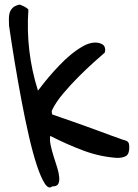

<svg xmlns="http://www.w3.org/2000/svg" viewBox="-20 -837 605 842"><path d="M209 -19.5Q193.4 -5.9 176.3 -32.2Q159.2 -58.6 141.6 -111.8Q124 -165 106.9 -239.3Q89.8 -313.5 74.2 -396.5Q58.6 -479.5 44.4 -564.9Q30.3 -650.4 19.5 -725.6Q19.5 -739.3 19 -753.4Q18.6 -767.6 22 -779.8Q25.4 -792 34.7 -801.8Q43.9 -811.5 63.5 -816.4Q65.4 -817.4 71.8 -814.9Q78.1 -812.5 85 -809.1Q91.8 -805.7 97.2 -801.8Q102.5 -797.9 104.5 -794.9Q91.8 -612.3 146.5 -439.5Q149.4 -442.4 162.1 -459.5Q174.8 -476.6 194.3 -499.5Q213.9 -522.5 238.8 -548.8Q263.7 -575.2 291 -597.7Q318.4 -620.1 345.7 -635.3Q373 -650.4 398.4 -650.4Q413.1 -650.4 427.2 -643.6Q441.4 -636.7 441.4 -617.2Q441.4 -615.2 440.4 -611.8Q439.5 -608.4 439.5 -606.4Q423.8 -592.8 392.1 -564.5Q360.4 -536.1 325.2 -501Q290 -465.8 257.8 -427.7Q225.6 -389.6 209 -355.5Q206.1 -349.6 207 -345.2Q208 -340.8 209 -335Q219.7 -331.1 243.2 -323.2Q266.6 -315.4 294.9 -305.2Q323.2 -294.9 355.5 -283.7Q387.7 -272.5 416 -261.7Q444.3 -251 467.3 -242.7Q490.2 -234.4 502 -230.5Q515.6 -224.6 524.4 -222.7Q533.2 -220.7 538.1 -217.3Q543 -213.9 544.9 -208Q546.9 -202.1 546.9 -190.4Q546.9 -162.1 533.2 -153.3Q519.5 -144.5 494.1 -144.5Q418.9 -149.4 346.7 -176.3Q274.4 -203.1 200.2 -241.2Q197.3 -222.7 202.6 -198.2Q208 -173.8 215.8 -149.4Q223.6 -125 231 -101.6Q238.3 -78.1 239.7 -59.6Q241.2 -41 235.4 -30.3Q229.5 -19.5 209 -19.5Z"/></svg>

Font: Gloria Hallelujah
Style: Regular
Weight: 400
Designer: Kimberly Geswein
Foundry: Kimberly Geswein
Version: Version 1.004 2010